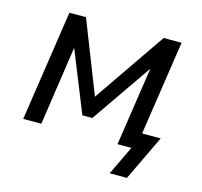

<svg xmlns="http://www.w3.org/2000/svg" viewBox="-95 -605 884 840"><g transform="rotate(15 347.5 -184.5)"><path d="M471 132 534 0H471L483 -73H647L549 132ZM44 0 119 -501H194L322 -175L546 -501H627L552 0H471L528 -380H541L335 -82H290L170 -380H182L126 0Z"/></g></svg>

Font: Nunitoga
Style: Medium Italic
Weight: 500
Italic angle: -9°
Designer: Vernon Adams
Foundry: Vernon Adams
Version: Version 1.0